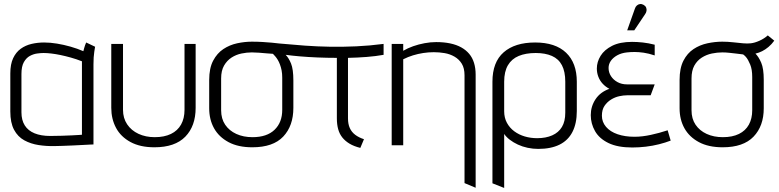

<svg xmlns="http://www.w3.org/2000/svg" viewBox="-20 -718 3849 949"><path d="M450 -487 406 -508Q400 -495 396 -480Q392 -465 392 -465Q362 -478 328.5 -487.5Q295 -497 261.5 -502.5Q228 -508 198 -508Q166 -508 136 -501Q106 -494 82.5 -477Q59 -460 45 -430.5Q31 -401 31 -355V-167Q31 -111 49.5 -76.5Q68 -42 100 -24.5Q132 -7 171 -1Q210 5 250 4Q265 4 289 3Q313 2 339.5 1Q366 0 389.5 -1.5Q413 -3 428 -3.5Q443 -4 442 -4V-400Q442 -437 446 -462Q450 -487 450 -487ZM86 -163V-352Q86 -390 98 -411Q110 -432 127.5 -441.5Q145 -451 163.5 -453.5Q182 -456 195 -456Q212 -456 233.5 -453.5Q255 -451 279 -446Q303 -441 330 -433.5Q357 -426 385 -415V-52Q385 -52 372 -51Q359 -50 336.5 -49Q314 -48 286 -47Q258 -46 228 -46Q183 -46 151 -59Q119 -72 102.5 -98Q86 -124 86 -163Z M947 -185V-501H892V-175Q892 -133 875 -102.5Q858 -72 825 -56Q792 -40 745 -40Q700 -40 664.5 -56.5Q629 -73 608.5 -103.5Q588 -134 588 -175V-501H530V-185Q530 -130 553.5 -86Q577 -42 625 -16Q673 10 743 10Q845 10 896 -42.5Q947 -95 947 -185Z M1700 -432V-133Q1700 -105 1709 -85Q1718 -65 1736 -51.5Q1754 -38 1779 -30L1761 13Q1729 5 1707.5 -8Q1686 -21 1672 -38.5Q1658 -56 1651.5 -79.5Q1645 -103 1645 -133V-432Q1596 -432 1548.5 -434Q1501 -436 1461 -439.5Q1421 -443 1392 -447Q1407 -432 1418.5 -404Q1430 -376 1430 -320V-185Q1430 -96 1380 -43Q1330 10 1227 10Q1157 10 1109.5 -15.5Q1062 -41 1038 -84Q1014 -127 1014 -183V-323Q1014 -381 1033.5 -418Q1053 -455 1084 -475.5Q1115 -496 1152 -504Q1189 -512 1225 -512Q1252 -512 1277.5 -510.5Q1303 -509 1324 -507Q1345 -505 1361 -503Q1424 -497 1486.5 -492.5Q1549 -488 1612 -487Q1675 -486 1741 -489Q1807 -492 1876 -501V-447Q1837 -440 1792 -436.5Q1747 -433 1700 -432ZM1329 -452Q1313 -453 1295.5 -454.5Q1278 -456 1260 -457.5Q1242 -459 1225 -459Q1200 -459 1173.5 -453.5Q1147 -448 1124.5 -433.5Q1102 -419 1087.5 -394Q1073 -369 1073 -330V-173Q1073 -131 1093 -101.5Q1113 -72 1148 -56Q1183 -40 1228 -40Q1299 -40 1337 -76.5Q1375 -113 1375 -175V-334Q1375 -354 1372 -369.5Q1369 -385 1364 -398.5Q1359 -412 1353 -422Q1347 -432 1340.5 -439.5Q1334 -447 1329 -452Z M2276 -346V187L2331 210V-349Q2331 -381 2323 -407Q2315 -433 2299 -452Q2283 -471 2259.5 -484Q2236 -497 2205 -503.5Q2174 -510 2136 -510Q2108 -510 2078.5 -504.5Q2049 -499 2022 -489.5Q1995 -480 1973 -467V-501H1916V0H1973V-425Q1997 -437 2021.5 -444.5Q2046 -452 2072 -456Q2098 -460 2124 -460Q2151 -460 2177.5 -455.5Q2204 -451 2226.5 -438Q2249 -425 2262.5 -403Q2276 -381 2276 -346Z M2831 -169V-314Q2831 -407 2778 -457.5Q2725 -508 2625 -508Q2525 -508 2469.5 -459.5Q2414 -411 2414 -314V188L2472 211V-56Q2482 -41 2499.5 -27.5Q2517 -14 2539.5 -3.5Q2562 7 2588 12.5Q2614 18 2640 18Q2703 18 2745.5 -3Q2788 -24 2809.5 -66Q2831 -108 2831 -169ZM2774 -314V-161Q2774 -118 2757.5 -90.5Q2741 -63 2709.5 -49Q2678 -35 2635 -35Q2603 -35 2574 -43.5Q2545 -52 2522 -69Q2499 -86 2485.5 -111Q2472 -136 2472 -168V-314Q2472 -364 2490.5 -395.5Q2509 -427 2544 -441.5Q2579 -456 2628 -456Q2675 -456 2708 -441.5Q2741 -427 2757.5 -395.5Q2774 -364 2774 -314Z M3216 -444V-497Q3185 -505 3157 -508Q3129 -511 3104 -511Q3044 -511 3005.5 -491.5Q2967 -472 2948.5 -442Q2930 -412 2930 -379Q2930 -358 2937.5 -338.5Q2945 -319 2959 -304Q2973 -289 2992 -279Q2947 -263 2923.5 -227.5Q2900 -192 2900 -149Q2900 -107 2921 -70Q2942 -33 2987.5 -11Q3033 11 3105 11Q3138 11 3172 7Q3206 3 3237.5 -5Q3269 -13 3295 -23L3280 -74Q3259 -67 3238.5 -61.5Q3218 -56 3197.5 -51.5Q3177 -47 3156.5 -44.5Q3136 -42 3116 -42Q3069 -42 3032.5 -54.5Q2996 -67 2975.5 -91Q2955 -115 2955 -146Q2955 -176 2968 -195Q2981 -214 3000.5 -226Q3020 -238 3041 -242.5Q3062 -247 3079 -247H3196L3216 -301H3078Q3053 -301 3032.5 -312Q3012 -323 3000 -341.5Q2988 -360 2988 -382Q2988 -401 2999 -417Q3010 -433 3030.5 -444.5Q3051 -456 3079 -459Q3097 -461 3117 -461Q3137 -461 3161.5 -457.5Q3186 -454 3216 -444ZM3168 -647Q3174 -655 3175.5 -664Q3177 -673 3173.5 -681Q3170 -689 3161 -694Q3152 -699 3143.5 -698Q3135 -697 3128 -691Q3121 -685 3118 -675L3080 -568H3115Z M3807 -517 3775 -543Q3757 -527 3733.5 -516.5Q3710 -506 3691 -504Q3675 -502 3652.5 -504Q3630 -506 3603.5 -509Q3577 -512 3550 -512Q3514 -512 3476.5 -504Q3439 -496 3408 -475.5Q3377 -455 3358 -418Q3339 -381 3339 -323V-183Q3339 -127 3363 -84Q3387 -41 3434.5 -15.5Q3482 10 3552 10Q3654 10 3704.5 -42.5Q3755 -95 3755 -183V-323Q3755 -379 3742.5 -408Q3730 -437 3714 -453Q3731 -457 3747 -465Q3763 -473 3778.5 -486Q3794 -499 3807 -517ZM3698 -337V-173Q3698 -132 3681.5 -102Q3665 -72 3632.5 -56Q3600 -40 3553 -40Q3508 -40 3473 -56Q3438 -72 3418 -101.5Q3398 -131 3398 -173V-330Q3398 -369 3412 -394Q3426 -419 3449 -433.5Q3472 -448 3498.5 -453.5Q3525 -459 3550 -459Q3567 -459 3585 -457Q3603 -455 3620.5 -453Q3638 -451 3653 -449Q3659 -445 3665.5 -438Q3672 -431 3677.5 -421Q3683 -411 3688 -399Q3693 -387 3695.5 -371.5Q3698 -356 3698 -337Z"/></svg>

Font: AdventPro_ExpandedRegular
Style: ExpandedRegular
Weight: 400
Width: 7
Designer: VivaRado, Andreas Kalpakidis
Foundry: VivaRado, Andreas Kalpakidis
Version: Version 3.000